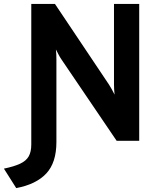

<svg xmlns="http://www.w3.org/2000/svg" viewBox="-77 -720 815 982"><path d="M6 242 -57 142.5Q-4.5 131.5 26 117.2Q56.5 103 69.8 79.8Q83 56.5 83 19V-700H204L480 -288Q486 -279 494.5 -263.8Q503 -248.5 509 -236Q507.5 -247 506.8 -262.8Q506 -278.5 506 -288V-700H635V0H519.5L238 -415Q232 -423.5 223.5 -439Q215 -454.5 209 -467Q210.5 -454.5 211 -440Q211.5 -425.5 211.5 -415V6.5Q211.5 112 159.5 167.5Q107.5 223 6 242Z"/></svg>

Font: Undotted
Style: Bold
Weight: 700
Designer: Delve Withrington, Dave Bailey, Thomas Jockin
Foundry: Delve Fonts LLC
Version: Version 4.000